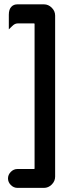

<svg xmlns="http://www.w3.org/2000/svg" viewBox="-20 -745 354 903"><path d="M62.5 49.8H139.6L142.1 49.3Q142.6 48.8 142.6 46.9V-631.8Q142.6 -633.8 142.1 -634.3L139.6 -634.8H62.5Q49.3 -634.8 36.6 -621.6L21.5 -606.9V-675.8Q21.5 -701.7 34.2 -713.9Q44.4 -724.6 62.5 -724.6H186.5Q207.5 -724.6 223.4 -708.7Q239.3 -692.9 239.3 -671.9V85.9Q239.3 106.9 223.4 122.8Q207.5 138.7 186.5 138.7H62.5Q44.4 138.7 31 125.2Q17.6 111.8 17.6 94.2Q17.6 76.7 31 63.2Q44.4 49.8 62.5 49.8ZM142.1 -634.3Q142.1 -634.3 142.1 -634.3Z"/></svg>

Font: YuPearl-SemiBold
Style: SemiBold
Weight: 600
Designer: Max Yao
Foundry: Max-Everyday
Version: Version 1.011; ttfautohint (v1.8.3)